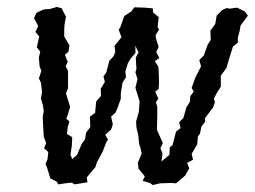

<svg xmlns="http://www.w3.org/2000/svg" viewBox="-20 -528 734 553"><path d="M370 -396V-375L356 -359L348 -345L341 -322L343 -306L333 -290L328 -260V-244L320 -221L313 -204L300 -192L305 -170L300 -155L283 -140L291 -126L286 -118L276 -92L259 -60L255 -47L230 -17L232 -3L195 3L186 -2L168 0L148 3L143 -5L125 -14L115 -47L111 -55L117 -70L119 -90L107 -101L113 -116L106 -134L103 -190L106 -208L104 -223L98 -244L101 -263L98 -290L92 -302L99 -324L94 -337L92 -363L96 -379L86 -392L93 -423L82 -436L90 -453L78 -476L85 -491L106 -501L123 -502L144 -508L158 -504L160 -499L170 -480L166 -458L165 -443V-423L180 -397L177 -379L167 -370L175 -350L169 -337L176 -324V-274L170 -259L182 -220L176 -200L171 -186L180 -178L175 -162L173 -142L188 -133L187 -110L183 -82L188 -70L202 -82L215 -113L225 -127L228 -146L240 -162L239 -192L254 -203L257 -236L271 -252L270 -272L282 -292L278 -308L286 -319L295 -353L307 -366L312 -378L310 -396L330 -421L322 -442L327 -451L338 -482L358 -495L367 -507L396 -506L420 -504L421 -492L437 -479L434 -450L438 -443L428 -426L430 -414L437 -393L430 -378L439 -361L426 -352L436 -336L437 -326L438 -290L437 -272L427 -264L436 -244L429 -233L433 -221V-198L432 -154L449 -116L442 -101L448 -86L445 -63L468 -82L469 -104L477 -110L487 -149L500 -159L496 -176L508 -188L517 -219L527 -235L528 -251L538 -264L532 -275L542 -303L559 -337L554 -355L567 -368L578 -399L587 -413L586 -440L600 -459L604 -483L620 -499L633 -505L641 -503L663 -506L685 -495L694 -483L686 -472L673 -455L670 -438L665 -420V-405L651 -394L641 -362L632 -332L616 -310V-278L606 -263L596 -244L599 -234L594 -219L570 -187L571 -178L560 -163L556 -143L550 -135L548 -112L532 -85L536 -68L519 -59L525 -43L513 -22L487 0L473 -1L441 0L420 5L412 -1L391 -7L397 -20L379 -42L377 -59L388 -86L384 -104L381 -112L378 -140L373 -161L372 -178L380 -206L382 -236L375 -259L370 -275L376 -300L370 -320L373 -329L371 -362L379 -377Z"/></svg>

Font: Winky Rough Light
Style: Italic
Weight: 300
Italic angle: -8.97852°
Designer: Simon Atzbach
Foundry: typofactur
Version: Version 1.206; ttfautohint (v1.8.4.7-5d5b)